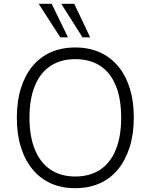

<svg xmlns="http://www.w3.org/2000/svg" viewBox="-20 -975 786 1003"><path d="M373 8Q302 8 246 -17Q190 -42 150 -90.5Q110 -139 89 -206.5Q68 -274 68 -360Q68 -446 89 -513.5Q110 -581 149.5 -629Q189 -677 245.5 -702Q302 -727 373 -727Q444 -727 500.5 -702Q557 -677 597 -629Q637 -581 658 -513.5Q679 -446 679 -361Q679 -275 657.5 -207Q636 -139 596.5 -90.5Q557 -42 500.5 -17Q444 8 373 8ZM373 -53Q449 -53 502.5 -88Q556 -123 584.5 -192Q613 -261 613 -360Q613 -459 585 -527.5Q557 -596 503.5 -631Q450 -666 373 -666Q298 -666 244.5 -631Q191 -596 162.5 -527.5Q134 -459 134 -360Q134 -262 162.5 -193Q191 -124 244.5 -88.5Q298 -53 373 -53ZM411 -780 300 -955H368L451 -780ZM295 -780 182 -955H250L335 -780Z"/></svg>

Font: Nunitoga
Style: Light
Weight: 300
Designer: Vernon Adams
Foundry: Vernon Adams
Version: Version 1.0